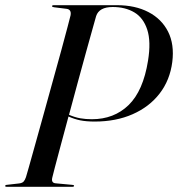

<svg xmlns="http://www.w3.org/2000/svg" viewBox="-29 -720 686 740"><path d="M635 -481Q626 -411 586.2 -359.5Q546.5 -308 482.2 -279.8Q418 -251.5 336 -251.5Q303.5 -251.5 280.2 -256.2Q257 -261 235 -271Q218.5 -210.5 204.8 -158.8Q191 -107 182.2 -73.8Q173.5 -40.5 172.5 -35.5Q167.5 -15 185.5 -13.5L250 -7.5Q256.5 -7 256.5 -4Q256.5 0 249.5 0H-3.5Q-9 0 -9 -3Q-9 -7 -3.5 -7.5L44.5 -13Q56.5 -14.5 61.8 -20Q67 -25.5 71 -37Q72.5 -41 82 -75Q91.5 -109 106.5 -162.5Q121.5 -216 139 -279.2Q156.5 -342.5 174.2 -406.5Q192 -470.5 207 -525.2Q222 -580 231.5 -616.5Q241 -653 243 -661Q247 -683.5 227.5 -686L179.5 -692Q171.5 -693 171.5 -696.5Q171.5 -700 179.5 -700H422Q492 -700 543 -673.5Q594 -647 618.8 -598Q643.5 -549 635 -481ZM341.5 -658Q339 -649.5 328.8 -612.8Q318.5 -576 303.2 -521Q288 -466 270.8 -402.8Q253.5 -339.5 237 -277.5Q260.5 -267.5 281 -264Q301.5 -260.5 325 -260.5Q410.5 -260.5 466.8 -315.2Q523 -370 541.5 -486Q553.5 -560 538.5 -605.8Q523.5 -651.5 488.8 -672.2Q454 -693 405.5 -693Q353 -693 341.5 -658Z"/></svg>

Font: Fraunces 144pt S000
Style: Italic
Weight: 400
Italic angle: -16°
Version: Version 1.000; ttfautohint (v1.8.3)